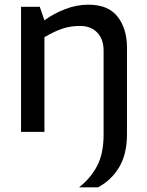

<svg xmlns="http://www.w3.org/2000/svg" viewBox="-20 -564 630 821"><path d="M523 -360V9Q523 95 489.5 151Q456 207 399 237H318Q367 199 395 146Q423 93 423 12V-348Q423 -396 396 -424.5Q369 -453 322 -453Q280 -453 245.5 -441Q211 -429 170 -405V0H70V-535H150L170 -477Q209 -506 258.5 -525Q308 -544 358 -544Q443 -544 483 -492.5Q523 -441 523 -360Z"/></svg>

Font: Exo Medium
Style: Regular
Weight: 500
Designer: Natanael Gama
Foundry: Natanael Gama
Version: Version 1.500; ttfautohint (v1.6)